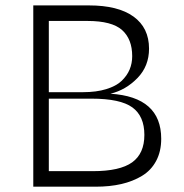

<svg xmlns="http://www.w3.org/2000/svg" viewBox="-20 -704 692 724"><path d="M105.5 0V-683.6H315.4Q425.3 -683.6 483.6 -641.4Q542 -599.1 542 -520.5Q542 -454.6 498.3 -409.7Q454.6 -364.7 396.5 -350.6Q587.9 -338.4 587.9 -180.7Q587.9 -132.8 568.8 -97.2Q549.8 -61.5 515.4 -40.8Q481 -20 437.5 -10Q394 0 340.8 0ZM164.1 -332V-58.6H330.1Q432.1 -58.6 478.3 -91.8Q524.4 -125 524.4 -195.3Q524.4 -266.1 479 -299.1Q433.6 -332 325.2 -332ZM164.1 -356.4H293Q343.3 -356.4 380.6 -367.9Q418 -379.4 438.5 -398.9Q459 -418.5 468.8 -441.9Q478.5 -465.3 478.5 -492.2Q478.5 -556.6 440.2 -590.8Q401.9 -625 309.6 -625H164.1Z"/></svg>

Font: Buda Light
Style: Regular
Weight: 300
Version: Version 1.003